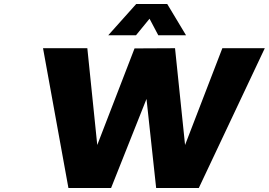

<svg xmlns="http://www.w3.org/2000/svg" viewBox="-20 -943 1348 963"><path d="M195.8 -701.2H418L467.8 -215.8L654.8 -700.2L857.9 -701.2L908.2 -215.8L1095.2 -701.2H1308.1L977.1 0H763.2L714.8 -446.8L537.1 0H323.2ZM522.9 -766.1 663.1 -922.9H818.8L913.1 -766.1H773.9L730 -849.1L662.1 -766.1Z"/></svg>

Font: Trueno ExtraBold
Style: Italic
Weight: 800
Designer: Julieta Ulanovsky
Foundry: Julieta Ulanovsky
Version: Version 3.001b | FøM Fix